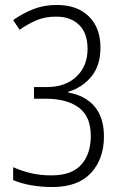

<svg xmlns="http://www.w3.org/2000/svg" viewBox="-20 -744 501 774"><path d="M385 -552Q385 -480 348.5 -435.5Q312 -391 255 -374V-371Q324 -359 361.5 -314.5Q399 -270 399 -194Q399 -103 346.5 -46.5Q294 10 191 10Q147 10 106.5 3Q66 -4 33 -18V-70Q67 -55 104.5 -46Q142 -37 188 -37Q269 -37 307.5 -80Q346 -123 346 -196Q346 -275 297.5 -310.5Q249 -346 165 -346H117V-393H168Q244 -393 288.5 -435.5Q333 -478 333 -547Q333 -610 299 -643.5Q265 -677 206 -677Q161 -677 125.5 -661.5Q90 -646 59 -624L33 -663Q71 -690 114 -707Q157 -724 209 -724Q291 -724 338 -678Q385 -632 385 -552Z"/></svg>

Font: Noto Sans Sinhala UI Condensed Light
Style: Regular
Weight: 300
Width: 3
Designer: Jelle Bosma - Monotype Design Team
Foundry: Monotype Imaging Inc.
Version: Version 2.006; ttfautohint (v1.8.4.7-5d5b)